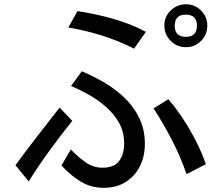

<svg xmlns="http://www.w3.org/2000/svg" viewBox="-20 -856 1040 904"><path d="M855.5 -633.8Q813.5 -633.8 783.7 -663.6Q753.9 -693.4 753.9 -735.4Q753.9 -778.3 784.2 -807.1Q814.5 -835.9 856.4 -835.9Q897.5 -835.9 926.8 -806.2Q956.1 -776.4 956.1 -735.4Q956.1 -693.4 926.8 -663.6Q897.5 -633.8 855.5 -633.8ZM611.3 -627Q538.1 -664.1 460.4 -688.5Q382.8 -712.9 301.8 -726.6L344.7 -803.7Q428.7 -791 510.7 -768.1Q592.8 -745.1 667 -706.1ZM855.5 -682.6Q907.2 -682.6 907.2 -735.4Q907.2 -787.1 854.5 -787.1Q802.7 -787.1 802.7 -734.4Q802.7 -682.6 855.5 -682.6ZM467.8 28.3Q407.2 28.3 357.9 -2.4Q308.6 -33.2 269.5 -77.1L313.5 -152.3Q341.8 -122.1 379.9 -94.2Q418 -66.4 461.9 -66.4Q517.6 -66.4 541 -98.1Q564.5 -129.9 564.5 -181.6Q564.5 -233.4 541.5 -275.4Q518.6 -317.4 481.4 -350.6Q444.3 -383.8 400.4 -408.7Q356.4 -433.6 314.5 -451.2L365.2 -520.5Q420.9 -497.1 473.6 -465.8Q526.4 -434.6 568.8 -393.1Q611.3 -351.6 636.7 -298.3Q662.1 -245.1 662.1 -178.7Q662.1 -120.1 638.7 -73.2Q615.2 -26.4 571.8 1Q528.3 28.3 467.8 28.3ZM858.4 -36.1Q830.1 -118.2 790 -195.8Q750 -273.4 703.1 -345.7L772.5 -388.7Q808.6 -347.7 842.3 -295.9Q876 -244.1 903.8 -189.5Q931.6 -134.8 949.2 -83ZM115.2 -2 52.7 -78.1Q103.5 -147.5 155.8 -214.8Q208 -282.2 260.7 -349.6L320.3 -287.1Q265.6 -218.8 213.9 -147.9Q162.1 -77.1 115.2 -2Z"/></svg>

Font: Kosugi
Style: Regular
Weight: 400
Version: Version 4.002